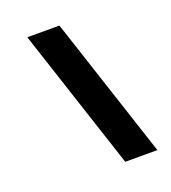

<svg xmlns="http://www.w3.org/2000/svg" viewBox="-129 -797 797 893"><g transform="rotate(-20 269.5 -350.0)"><path d="M108 -700 338 0H497L267 -700Z"/></g></svg>

Font: Jost ExtraBold
Style: Italic
Weight: 800
Italic angle: -5°
Version: Version 3.710